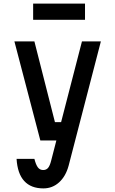

<svg xmlns="http://www.w3.org/2000/svg" viewBox="-20 -830 640 1066"><path d="M60 -600H171L285 -152H347L322 -50H204ZM540 -600 361 90Q345 149 308 182.5Q271 216 221 216Q152 216 114.5 175Q77 134 72 52H171Q179 84 190 99Q201 114 220 114Q237 114 247 102Q257 90 264 62L435 -600ZM164 -720V-810H452V-720Z"/></svg>

Font: Martian Mono Condensed
Style: Regular
Weight: 400
Width: 3
Designer: Roman Shamin
Foundry: Evil Martians
Version: Version 1.000